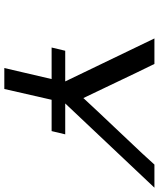

<svg xmlns="http://www.w3.org/2000/svg" viewBox="57 -792 735 889"><g transform="rotate(90 424.5 -347.5)"><path d="M158 -695H276L316 -613Q347 -547 385 -468.5Q423 -390 434 -366Q494 -431 572 -513Q650 -595 690 -638Q730 -681 742 -695H849L459 -282H602L587 -219H442L392 0H295L346 -219H200L215 -282H357Z"/></g></svg>

Font: Coval
Style: Book Italic
Weight: 350
Foundry: Context Ltd
Version: Version 001.000